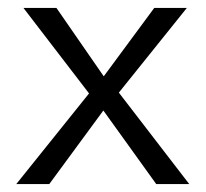

<svg xmlns="http://www.w3.org/2000/svg" viewBox="-20 -463 518 483"><path d="M21 0H104L240 -185L373 0H456L279 -230L450 -443H368L241 -271L122 -443H39L204 -228Z"/></svg>

Font: KpMath
Style: Sans
Weight: 400
Version: Version 0.64